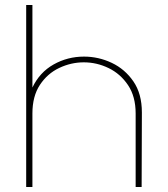

<svg xmlns="http://www.w3.org/2000/svg" viewBox="-20 -750 674 770"><path d="M85 0V-730H110V-399Q139 -460 195 -491.5Q251 -523 317 -523Q375 -523 428 -498Q481 -473 515 -423.5Q549 -374 549 -299L548 0H524V-295Q524 -363 493.5 -408.5Q463 -454 415.5 -477Q368 -500 316 -500Q265 -500 217.5 -477.5Q170 -455 140 -409.5Q110 -364 110 -295V0Z"/></svg>

Font: MuseoModerno SemiBold Thin
Style: Regular
Weight: 250
Version: Version 1.001